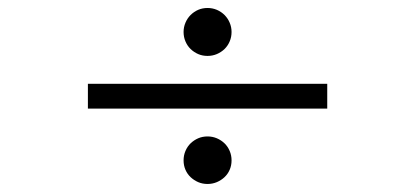

<svg xmlns="http://www.w3.org/2000/svg" viewBox="-20 -541 1040 481"><path d="M560.1 -139.2Q560.1 -126.5 555.4 -115.7Q550.8 -105 542.5 -97.2Q534.2 -89.4 523.2 -84.7Q512.2 -80.1 500 -80.1Q487.3 -80.1 476.6 -84.7Q465.8 -89.4 457.5 -97.2Q449.2 -105 444.6 -115.7Q439.9 -126.5 439.9 -139.2Q439.9 -151.9 444.6 -162.8Q449.2 -173.8 457.5 -181.9Q465.8 -189.9 476.6 -194.6Q487.3 -199.2 500 -199.2Q512.2 -199.2 523.2 -194.6Q534.2 -189.9 542.5 -181.9Q550.8 -173.8 555.4 -162.8Q560.1 -151.9 560.1 -139.2ZM200.2 -269V-331.1H799.8V-269ZM560.1 -460.9Q560.1 -448.2 555.4 -437.3Q550.8 -426.3 542.5 -418.2Q534.2 -410.2 523.2 -405.5Q512.2 -400.9 500 -400.9Q487.3 -400.9 476.6 -405.5Q465.8 -410.2 457.5 -418.2Q449.2 -426.3 444.6 -437.3Q439.9 -448.2 439.9 -460.9Q439.9 -473.1 444.6 -484.1Q449.2 -495.1 457.5 -503.4Q465.8 -511.7 476.6 -516.4Q487.3 -521 500 -521Q512.2 -521 523.2 -516.4Q534.2 -511.7 542.5 -503.4Q550.8 -495.1 555.4 -484.1Q560.1 -473.1 560.1 -460.9Z"/></svg>

Font: Charis SIL Viet
Style: Bold
Weight: 700
Foundry: SIL International
Version: Version 5.000